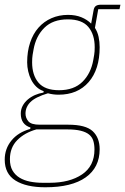

<svg xmlns="http://www.w3.org/2000/svg" viewBox="-34 -581 530 813"><path d="M388 51Q388 128 329 170Q270 212 158 212Q77 212 31.5 183.5Q-14 155 -14 95Q-14 49 14.5 14Q43 -21 94 -35L95 -41Q54 -54 54 -100Q54 -118 62 -133Q70 -148 83.5 -159.5Q97 -171 114 -178.5Q131 -186 150 -189L151 -195Q133 -201 120 -213.5Q107 -226 98.5 -242.5Q90 -259 85.5 -278.5Q81 -298 81 -317Q81 -363 93.5 -400.5Q106 -438 129 -464Q152 -490 184 -504Q216 -518 254 -518Q286 -518 310.5 -508Q335 -498 352 -481L362 -536Q364 -550 371.5 -555.5Q379 -561 393 -561H476L472 -542H382L368 -463Q379 -446 383.5 -425Q388 -404 388 -381Q388 -287 341.5 -233.5Q295 -180 214 -180Q191 -180 169 -186Q116 -170 95 -149Q74 -128 74 -100Q74 -82 86 -67.5Q98 -53 134 -53H255Q329 -53 358.5 -25.5Q388 2 388 51ZM366 52Q366 31 361 15Q356 -1 343 -11.5Q330 -22 307.5 -27.5Q285 -33 251 -33H120Q70 -19 39 12.5Q8 44 8 93Q8 122 19 141Q30 160 49 171.5Q68 183 93 188Q118 193 146 193H176Q261 193 313.5 157.5Q366 122 366 52ZM216 -199Q279 -199 315 -234.5Q351 -270 361 -327Q366 -353 366.5 -364Q367 -375 367 -381Q367 -435 340 -467Q313 -499 253 -499Q190 -499 154 -463.5Q118 -428 108 -371Q103 -345 102.5 -334Q102 -323 102 -317Q102 -263 129 -231Q156 -199 216 -199Z"/></svg>

Font: IBM Plex Sans Condensed Thin
Style: Italic
Weight: 100
Width: 3
Italic angle: -11°
Designer: Mike Abbink, Paul van der Laan, Pieter van Rosmalen
Foundry: Bold Monday
Version: Version 1.3